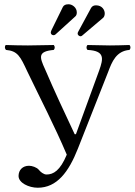

<svg xmlns="http://www.w3.org/2000/svg" viewBox="-20 -858 634 900"><path d="M108 -523C169 -396 237 -265 293 -133C262 -58 230 -40 198 -40C184 -40 169 -53 162 -62C152 -74 130 -81 116 -81C86 -81 67 -61 67 -33C67 -1 115 22 157 22C247 22 302 -52 345 -161L487 -521C505 -569 525 -619 587 -624C593 -630 593 -641 587 -647C557 -646 518 -645 495 -645C472 -645 427 -646 390 -647C384 -641 384 -630 390 -624C472 -620 465 -584 445 -528L336 -229H330C283 -329 236 -429 191 -534C165 -591 156 -617 232 -624C238 -630 238 -641 232 -647C195 -646 139 -645 111 -645C84 -645 34 -646 7 -647C1 -641 2 -630 8 -624C63 -619 75 -594 108 -523ZM471 -795C471 -811 459 -833 430 -833C419 -833 412 -829 407 -821L348 -712C345 -707 344 -704 344 -701C344 -693 352 -688 357 -688C360 -688 363 -689 365 -691L464 -775C468 -779 471 -786 471 -795ZM340 -800C340 -823 318 -838 302 -838C287 -838 280 -834 275 -826L221 -716C219 -712 218 -707 218 -705C218 -698 224 -693 231 -693C237 -693 241 -697 245 -701L333 -781C338 -785 340 -792 340 -800Z"/></svg>

Font: Libertinus Serif Display
Style: Regular
Weight: 400
Designer: Philipp H. Poll, Khaled Hosny
Foundry: Caleb Maclennan
Version: Version 7.050;RELEASE